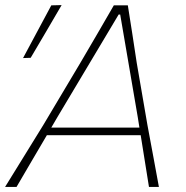

<svg xmlns="http://www.w3.org/2000/svg" viewBox="-41 -734 729 754"><path d="M-21 0Q15 -58.5 54.5 -122.2Q94 -186 129 -243L275 -488Q312 -551 343 -604.2Q374 -657.5 406 -713H461Q469.5 -660 478 -605Q486.5 -550 496 -487L538 -243Q549.5 -182.5 561 -119.5Q572.5 -56.5 583 0H544Q536.5 -48 528 -100Q519.5 -152 511.5 -203H143Q113.5 -152.5 83.2 -101.2Q53 -50 24 0ZM185 -275Q173.5 -255 160.5 -233H506.5Q503 -255 500 -274L431 -677H425ZM49.5 -506Q78 -559 105.5 -610.5Q133 -662 160.5 -713L201 -714Q170.5 -661.5 140.5 -610.5Q110.5 -559.5 79.5 -507Z"/></svg>

Font: Commissioner Loud Thin
Style: Italic
Weight: 100
Italic angle: -12°
Designer: Kostas Bartsokas
Foundry: Kostas Bartsokas
Version: Version 1.000; ttfautohint (v1.8.3)